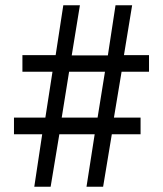

<svg xmlns="http://www.w3.org/2000/svg" viewBox="-20 -708 617 728"><path d="M242 -436 214 -262H350L378 -436ZM418 -688H481L450 -499H545V-436H441L412 -262H513V-199H404L371 0H308L339 -199H205L172 0H110L140 -199H33V-262H152L179 -436H65V-499H191L220 -688H283L252 -498H389Z"/></svg>

Font: Mukta Mahee
Style: Regular
Weight: 400
Designer: Shuchita Grover, Noopur Datye, Girish Dalvi, Yashodeep Gholap
Foundry: Ek Type
Version: Version 2.538;PS 1.000;hotconv 16.6.51;makeotf.lib2.5.65220;